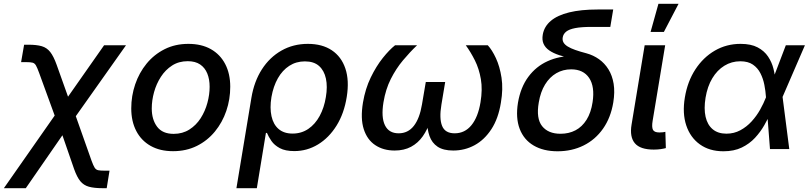

<svg xmlns="http://www.w3.org/2000/svg" viewBox="-70 -777 4216 1001"><path d="M-49.8 204.1 257.3 -234.9H302.7L407.7 62Q416.5 85.9 423.3 96.9Q430.2 107.9 441.7 110.4Q453.1 112.8 475.6 112.8H501L486.3 204.1H464.4Q420.9 204.1 393.6 196.5Q366.2 189 348.6 167.5Q331.1 146 316.4 104.5L255.4 -71.8L64.5 204.1ZM232.4 -127 133.8 -397.5Q124 -424.3 117.4 -435.8Q110.8 -447.3 100.1 -450.2Q89.4 -453.1 66.4 -453.1H40L55.7 -543.9H78.1Q121.1 -543.9 147.7 -536.1Q174.3 -528.3 191.9 -505.9Q209.5 -483.4 225.1 -439.9L284.7 -272.9L472.7 -541H586.9L293.9 -127Z M832 11.2Q764.2 11.2 715.3 -16.4Q666.5 -43.9 640.4 -94.2Q614.3 -144.5 614.3 -211.9Q614.3 -276.9 634.8 -337.2Q655.3 -397.5 694.1 -445.1Q732.9 -492.7 788.1 -520.5Q843.3 -548.3 912.1 -548.3Q980.5 -548.3 1029.3 -520.8Q1078.1 -493.2 1104.2 -442.9Q1130.4 -392.6 1130.4 -324.7Q1130.4 -259.3 1109.9 -199Q1089.4 -138.7 1050.3 -91.1Q1011.2 -43.5 956.1 -16.1Q900.9 11.2 832 11.2ZM835.4 -79.1Q881.8 -79.1 917.2 -101.6Q952.6 -124 976.1 -160.6Q999.5 -197.3 1011.2 -240.5Q1022.9 -283.7 1022.9 -324.7Q1022.9 -363.8 1010.7 -393.8Q998.5 -423.8 973.4 -440.9Q948.2 -458 908.7 -458Q862.3 -458 827.4 -435.5Q792.5 -413.1 768.8 -376.5Q745.1 -339.8 733.2 -296.6Q721.2 -253.4 721.2 -211.4Q721.2 -153.8 749 -116.5Q776.9 -79.1 835.4 -79.1Z M1162.6 204.1 1240.7 -267.1Q1254.9 -352.5 1295.4 -415.5Q1335.9 -478.5 1397.5 -513.4Q1459 -548.3 1535.2 -548.3Q1609.9 -548.3 1659.9 -514.9Q1710 -481.4 1730.7 -419.4Q1751.5 -357.4 1737.8 -272Q1724.1 -185.5 1684.6 -122.1Q1645 -58.6 1587.9 -23.9Q1530.8 10.7 1464.4 10.7Q1417.5 10.7 1388.9 -4.6Q1360.4 -20 1345.2 -42Q1330.1 -64 1321.8 -84H1316.4L1269 204.1ZM1455.1 -80.6Q1501.5 -80.6 1537.4 -105Q1573.2 -129.4 1596.7 -172.6Q1620.1 -215.8 1628.9 -271Q1638.2 -325.2 1629.2 -367.2Q1620.1 -409.2 1593.3 -433.1Q1566.4 -457 1519.5 -457Q1474.1 -457 1438.2 -433.8Q1402.3 -410.6 1378.7 -368.9Q1355 -327.1 1345.2 -271Q1335.9 -214.4 1345.5 -171.1Q1355 -127.9 1382.8 -104.2Q1410.6 -80.6 1455.1 -80.6Z M1987.3 7.8Q1928.7 7.8 1886.5 -20.3Q1844.2 -48.3 1826.4 -103.8Q1808.6 -159.2 1822.3 -242.2Q1834.5 -314.5 1863 -373.3Q1891.6 -432.1 1925.8 -474.9Q1960 -517.6 1989.7 -541H2104.5Q2066.9 -505.4 2030.8 -462.2Q1994.6 -418.9 1967.5 -365.2Q1940.4 -311.5 1929.2 -243.7Q1916.5 -165.5 1937 -123.8Q1957.5 -82 2008.3 -82Q2057.1 -82 2087.4 -120.6Q2117.7 -159.2 2129.9 -231.9L2149.9 -349.6H2251L2231.4 -231.9Q2219.2 -159.2 2234.9 -120.6Q2250.5 -82 2300.3 -82Q2353.5 -82 2387.9 -124.3Q2422.4 -166.5 2435.1 -243.7Q2446.3 -310.5 2437 -364.5Q2427.7 -418.5 2406 -461.9Q2384.3 -505.4 2358.4 -541H2473.1Q2495.6 -516.6 2515.6 -473.6Q2535.6 -430.7 2544.7 -372.1Q2553.7 -313.5 2541.5 -242.2Q2528.3 -159.2 2491.9 -103.5Q2455.6 -47.9 2404.3 -20Q2353 7.8 2293 7.8Q2241.2 7.8 2211.4 -12.2Q2181.6 -32.2 2169.2 -67.9Q2156.7 -103.5 2156.7 -149.4H2174.3Q2159.2 -102.1 2134.3 -66.7Q2109.4 -31.2 2073 -11.7Q2036.6 7.8 1987.3 7.8Z M2836.9 11.7Q2763.2 11.7 2712.2 -18.3Q2661.1 -48.3 2639.4 -105.2Q2617.7 -162.1 2630.4 -241.2Q2644 -321.8 2684.3 -376.2Q2724.6 -430.7 2784.9 -458Q2845.2 -485.4 2918.9 -485.4L2916.5 -471.2Q2877 -479 2845.9 -489.3Q2814.9 -499.5 2793.9 -513.9Q2772.9 -528.3 2763.9 -548.6Q2754.9 -568.8 2759.8 -596.7Q2767.1 -638.7 2801.5 -668Q2835.9 -697.3 2897.2 -712.4Q2958.5 -727.5 3045.9 -727.5H3127L3111.8 -636.7H3012.2Q2960.9 -636.7 2929.2 -630.6Q2897.5 -624.5 2882.1 -612.3Q2866.7 -600.1 2863.8 -582Q2861.3 -567.4 2867.7 -555.9Q2874 -544.4 2889.6 -534.7Q2905.3 -524.9 2929.7 -516.4Q2954.1 -507.8 2987.8 -499Q3023.4 -489.3 3053 -468.3Q3082.5 -447.3 3102.3 -415.3Q3122.1 -383.3 3129.2 -340.3Q3136.2 -297.4 3127.4 -243.2Q3114.3 -163.6 3074 -106.2Q3033.7 -48.8 2972.7 -18.6Q2911.6 11.7 2836.9 11.7ZM2852.1 -79.6Q2896 -79.6 2930.4 -97.7Q2964.8 -115.7 2988 -152.6Q3011.2 -189.5 3019.5 -244.6Q3031.7 -325.7 3001.5 -370.6Q2971.2 -415.5 2907.7 -415.5Q2865.2 -415.5 2830.3 -395.3Q2795.4 -375 2771.7 -336.4Q2748 -297.9 2738.8 -242.2Q2724.6 -159.2 2756.3 -119.4Q2788.1 -79.6 2852.1 -79.6Z M3338.4 2.9Q3268.1 2.9 3240 -30Q3211.9 -63 3222.7 -127.4L3291 -541H3397.9L3332.5 -147Q3327.1 -114.3 3334.2 -100.3Q3341.3 -86.4 3367.7 -86.4Q3379.4 -86.4 3386.5 -87.4Q3393.6 -88.4 3398.9 -89.8L3401.4 -4.9Q3391.1 -2 3374.3 0.5Q3357.4 2.9 3338.4 2.9ZM3321.8 -610.4 3362.8 -757.3H3467.8L3391.1 -610.4Z M3701.7 11.7Q3628.9 11.7 3578.9 -24.2Q3528.8 -60.1 3507.8 -123.3Q3486.8 -186.5 3500.5 -268.6Q3514.2 -352.1 3555.2 -415Q3596.2 -478 3657 -513.2Q3717.8 -548.3 3791 -548.3Q3845.2 -548.3 3879.9 -530Q3914.6 -511.7 3934.3 -482.2Q3954.1 -452.6 3962.6 -418.2Q3971.2 -383.8 3972.7 -351.6H4008.3L4009.8 -272.9L4044.9 0H3944.3L3923.3 -272Q3921.4 -302.2 3915 -334.7Q3908.7 -367.2 3894.5 -395Q3880.4 -422.9 3855.2 -440.2Q3830.1 -457.5 3789.6 -457.5Q3744.1 -457.5 3706.5 -434.3Q3668.9 -411.1 3643.6 -368.9Q3618.2 -326.7 3608.4 -267.6Q3599.1 -210.4 3608.6 -168.2Q3618.2 -126 3645.8 -103Q3673.3 -80.1 3717.3 -80.1Q3756.8 -80.1 3789.8 -97.9Q3822.8 -115.7 3848.6 -144Q3874.5 -172.4 3893.1 -205.6Q3911.6 -238.8 3923.3 -269L4026.9 -541H4126.5L4008.8 -269L3981.9 -192.4H3949.2Q3935.1 -160.2 3915 -124.8Q3895 -89.4 3866.2 -58.3Q3837.4 -27.3 3797.1 -7.8Q3756.8 11.7 3701.7 11.7Z"/></svg>

Font: Inter 17pt Medium
Style: Italic
Weight: 500
Italic angle: -9.3988°
Version: Version 4.001;git-66647c0bb